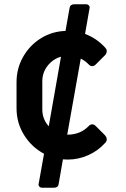

<svg xmlns="http://www.w3.org/2000/svg" viewBox="-20 -730 585 894"><path d="M468 -101Q477 -92 477 -81Q477 -72 470 -65Q437 -28 391 -7.5Q345 13 295 13Q280 13 273 12L253 127Q252 135 246.5 139.5Q241 144 233 144H175Q168 144 163 138.5Q158 133 160 126L185 -14Q127 -45 92 -101.5Q57 -158 57 -226V-347Q57 -411 87.5 -465Q118 -519 170 -551.5Q222 -584 285 -586L304 -693Q305 -701 310.5 -705.5Q316 -710 324 -710H382Q389 -710 394 -704.5Q399 -699 397 -692L376 -572Q430 -552 470 -508Q477 -501 477 -492Q477 -481 468 -472L425 -429Q418 -422 409 -422Q400 -422 392 -431Q375 -448 356 -457L293 -103H295Q353 -103 392 -142Q400 -151 409 -151Q418 -151 425 -144ZM207 -142 264 -466Q226 -455 201.5 -423.5Q177 -392 177 -352V-221Q177 -175 207 -142Z"/></svg>

Font: Miriam Libre
Style: Bold
Weight: 700
Designer: Michal Sahar
Foundry: Hagilda
Version: Version 1.001